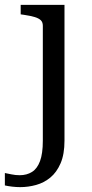

<svg xmlns="http://www.w3.org/2000/svg" viewBox="-64 -532 378 789"><path d="M112 46V-426Q112 -441 103.5 -449Q95 -457 78.5 -462Q62 -467 35 -471L21 -473V-512H201V46Q201 102 185 139Q169 176 143 197.5Q117 219 84.5 228Q52 237 19 237Q3 237 -14 235Q-31 233 -44 230V179Q-33 181 -17 184.5Q-1 188 17 188Q46 188 67.5 174.5Q89 161 100.5 130Q112 99 112 46Z"/></svg>

Font: Roboto Serif 72pt
Style: Regular
Weight: 400
Designer: Greg Gazdowicz
Foundry: Commercial Type
Version: Version 1.008